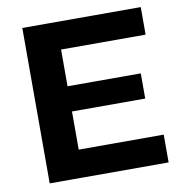

<svg xmlns="http://www.w3.org/2000/svg" viewBox="-76 -731 766 803"><g transform="rotate(-10 307.0 -330.0)"><path d="M71 0V-660H215V0ZM171 0V-118H576V0ZM171 -280V-387H526V-280ZM171 -543V-660H574V-543Z"/></g></svg>

Font: Bricolage Grotesque 48pt Condensed ExtraBold
Style: Bold
Weight: 700
Version: Version 1.000;gftools[0.9.30]